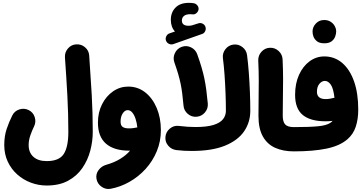

<svg xmlns="http://www.w3.org/2000/svg" viewBox="-20 -980 2493 1321"><path d="M9.3 18.1Q9.3 -43 25.6 -92Q42 -141.1 64.5 -185.5Q79.6 -216.3 113 -227.1Q146.5 -237.8 177.2 -222.7Q208 -207.5 218.8 -174.3Q229.5 -141.1 214.4 -110.4Q200.2 -81.5 188.7 -48.3Q177.2 -15.1 177.2 18.1Q177.2 69.8 210 99.1Q242.7 128.4 301.3 128.4Q386.7 128.4 418.5 79.6Q450.2 30.8 450.2 -72.3Q450.2 -196.3 443.6 -319.6Q437 -442.9 426.8 -585.4Q424.8 -620.1 447.5 -646.5Q470.2 -672.9 504.4 -674.8Q539.1 -677.2 565.4 -654.5Q591.8 -631.8 593.8 -597.2Q604 -454.6 611.1 -328.4Q618.2 -202.1 618.2 -72.3Q618.2 -8.3 601.1 56.6Q584 121.6 546.6 176Q509.3 230.5 448.7 263.4Q388.2 296.4 301.3 296.4Q244.6 296.4 192.1 276.6Q139.6 256.8 98.4 220Q57.1 183.1 33.2 131.8Q9.3 80.6 9.3 18.1Z M862.3 -384.3Q928.2 -384.3 978.8 -344.7Q1029.3 -305.2 1058.1 -237.3Q1086.9 -169.4 1086.9 -84.5Q1086.9 -6.8 1058.6 61Q1030.3 128.9 981.7 182.4Q933.1 235.8 871.1 271Q809.1 306.2 741.7 318.8Q708.5 325.2 679.4 305.2Q650.4 285.2 644 251.5Q637.7 217.8 658 190.4Q678.2 163.1 710.9 153.8Q766.1 138.2 807.1 113Q848.1 87.9 875 56.6Q872.1 56.6 869.1 56.6Q764.6 56.6 709.2 8.5Q653.8 -39.6 653.8 -136.7Q653.8 -207 682.4 -263.2Q710.9 -319.3 758.3 -351.8Q805.7 -384.3 862.3 -384.3ZM809.6 -143.6Q809.6 -116.7 824 -106.7Q838.4 -96.7 867.7 -96.7Q883.8 -96.7 898.2 -98.9Q912.6 -101.1 924.8 -103.5Q921.9 -133.3 913.3 -160.4Q904.8 -187.5 890.9 -204.8Q877 -222.2 858.4 -222.2Q838.9 -222.2 824.2 -199.7Q809.6 -177.2 809.6 -143.6Z M1122.1 -700.7Q1116.7 -714.8 1124 -730.2Q1131.3 -745.6 1146.5 -750.5L1183.6 -763.2Q1155.3 -794.4 1155.3 -844.2Q1155.3 -894.5 1187.3 -927.5Q1219.2 -960.4 1279.3 -960.4Q1296.9 -960.4 1311.5 -958Q1327.6 -955.6 1337.6 -943.1Q1347.7 -930.7 1346.2 -916Q1344.2 -900.9 1331.8 -889.9Q1319.3 -878.9 1303.7 -881.3Q1296.9 -882.3 1290.5 -882.3Q1259.3 -882.3 1245.4 -870.1Q1231.4 -857.9 1231.4 -838.9Q1231.4 -802.7 1277.3 -802.7Q1289.1 -802.7 1301.5 -805.7Q1314 -808.6 1344.7 -819.3Q1360.8 -824.7 1376 -816.2Q1391.1 -807.6 1394.5 -791.5Q1397.9 -776.9 1390.6 -763.4Q1383.3 -750 1370.1 -746.1L1171.9 -676.3Q1157.2 -671.4 1142.3 -678.5Q1127.4 -685.5 1122.1 -700.7ZM1118.2 -37.6Q1121.1 -72.3 1148.2 -95Q1175.3 -117.7 1209 -113.8Q1244.1 -109.9 1270.5 -107.9Q1296.9 -106 1323.7 -106Q1403.3 -106 1449.2 -120.4Q1495.1 -134.8 1514.6 -160.2Q1534.2 -185.5 1534.2 -217.3Q1534.2 -273.4 1531.7 -339.1Q1529.3 -404.8 1524.7 -468Q1520 -531.2 1513.7 -579.6Q1509.3 -613.3 1530.5 -641.1Q1551.8 -668.9 1585.9 -673.3Q1620.1 -677.7 1647.7 -656.2Q1675.3 -634.8 1679.7 -601.1Q1687 -546.4 1691.9 -479.7Q1696.8 -413.1 1699.5 -345Q1702.1 -276.9 1702.1 -217.3Q1702.1 -139.2 1659.7 -76.7Q1617.2 -14.2 1528.1 22.2Q1439 58.6 1299.8 58.6Q1272.9 58.6 1249 57.4Q1225.1 56.2 1194.3 52.7Q1160.2 48.8 1137.7 22.7Q1115.2 -3.4 1118.2 -37.6ZM1179.7 -550.8Q1168.5 -583 1183.3 -614.5Q1198.2 -646 1230.5 -657.7Q1262.7 -669.4 1293.9 -654.3Q1325.2 -639.2 1336.9 -606.9Q1355.5 -555.2 1367.2 -514.9Q1378.9 -474.6 1386.5 -438Q1394 -401.4 1399.4 -360.8Q1404.8 -320.3 1409.7 -267.6Q1412.6 -233.4 1390.1 -206.5Q1367.7 -179.7 1333 -176.8Q1298.8 -173.8 1272.2 -196.3Q1245.6 -218.8 1242.7 -252.9Q1238.3 -299.8 1233.9 -335.4Q1229.5 -371.1 1222.9 -403.1Q1216.3 -435.1 1206.1 -470.2Q1195.8 -505.4 1179.7 -550.8Z M1758.3 -182.6Q1758.3 -248.5 1759.3 -306.4Q1760.3 -364.3 1760.3 -426Q1760.3 -487.8 1756.8 -564Q1755.9 -598.6 1779.3 -624.3Q1802.7 -649.9 1836.9 -651.4Q1871.1 -652.8 1897 -629.2Q1922.9 -605.5 1924.3 -570.8Q1927.7 -496.1 1927.7 -433.8Q1927.7 -371.6 1926.5 -312Q1925.3 -252.4 1925.3 -185.1Q1925.3 -141.1 1942.6 -123.3Q1960 -105.5 2001.5 -105.5H2002Q2036.6 -105.5 2060.8 -81.1Q2085 -56.6 2085 -22Q2085 12.2 2060.8 36.9Q2036.6 61.5 2002 61.5H2001.5Q1928.2 61.5 1873.5 37.1Q1818.8 12.7 1788.6 -41Q1758.3 -94.7 1758.3 -182.6Z M1918.5 -22Q1918.5 -56.6 1943.1 -81.1Q1967.8 -105.5 2002 -105.5Q2108.4 -105.5 2167.2 -111.1Q2226.1 -116.7 2252.9 -134.8Q2261.7 -140.6 2268.1 -148.4Q2243.7 -145.5 2220.2 -145.5Q2115.7 -145.5 2063 -189Q2010.3 -232.4 2010.3 -327.6Q2010.3 -405.8 2037.4 -465.3Q2064.5 -524.9 2110.1 -558.3Q2155.8 -591.8 2211.4 -591.8Q2281.2 -591.8 2333.7 -547.6Q2386.2 -503.4 2415.5 -421.4Q2444.8 -339.4 2444.8 -225.6Q2444.8 -159.7 2427.7 -108.2Q2410.6 -56.6 2370.6 -22Q2318.4 23.4 2226.3 42.5Q2134.3 61.5 2002 61.5Q1967.8 61.5 1943.1 36.9Q1918.5 12.2 1918.5 -22ZM2160.6 -348.6Q2160.6 -298.3 2220.7 -298.3Q2237.3 -298.3 2252.7 -301.3Q2268.1 -304.2 2280.8 -307.6H2281.2Q2273.9 -372.1 2255.9 -397.7Q2237.8 -423.3 2215.3 -423.3Q2194.3 -423.3 2177.5 -403.3Q2160.6 -383.3 2160.6 -348.6ZM2130.4 -763.2Q2130.4 -793.9 2153.1 -818.1Q2175.8 -842.3 2210 -842.3Q2235.4 -842.3 2252.9 -831.5Q2270.5 -820.8 2280.3 -805.2Q2293 -785.2 2293 -763.2Q2293 -747.6 2286.1 -728.5Q2279.3 -709.5 2261.5 -695.8Q2243.7 -682.1 2211.4 -682.1Q2178.2 -682.1 2160.9 -696Q2143.6 -710 2136.7 -728Q2130.4 -745.1 2130.4 -763.2Z"/></svg>

Font: Mikhak-DS2-FD Black
Style: Regular
Weight: 900
Designer: Amin Abedi
Version: Version 3.2